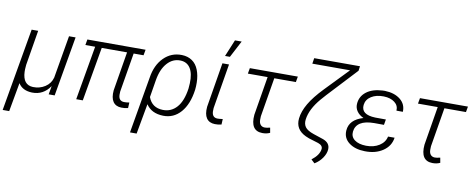

<svg xmlns="http://www.w3.org/2000/svg" viewBox="-85 -1106 4131 1670"><g transform="rotate(10 1980.5 -270.5)"><path d="M0 0ZM174.8 -528.3 123.5 -218.8 120.6 -179.7V-156.7Q125 -42.5 214.4 -39.1Q273.9 -37.1 321 -67.6Q368.2 -98.1 382.8 -151.9L447.3 -528.3H505.4L413.6 0H360.8L374 -75.2Q314.9 11.7 215.3 9.8Q129.4 7.3 93.8 -51.8L47.9 203.1H-9.8L117.2 -528.3Z M1114.3 -478H1026.9L969.2 -132.8L968.3 -102.5Q970.2 -49.3 1017.1 -47.9Q1035.6 -46.9 1064 -51.8L1061.5 -2.4Q1031.2 4.9 1003.4 3.9Q953.1 2.9 929.2 -32Q905.3 -66.9 911.6 -133.3L968.8 -478H745.1L662.1 0H604L687 -478H600.6L609.4 -528.3H1123.5Z M1200.7 -295.9Q1217.8 -408.7 1283.7 -474.6Q1349.6 -540.5 1443.4 -538.1Q1496.1 -536.6 1533.9 -510.7Q1571.8 -484.9 1591.1 -435.3Q1610.4 -385.7 1611.3 -323.7Q1611.8 -291.5 1608.4 -260.7Q1590.8 -130.4 1528.1 -58.8Q1465.3 12.7 1372.6 10.3Q1269 7.8 1221.7 -64.5L1173.3 203.1H1114.7ZM1232.4 -129.9Q1264.6 -41 1362.3 -39.1Q1435.1 -37.6 1484.4 -92.8Q1533.7 -147.9 1549.8 -260.7L1553.2 -307.6Q1556.6 -393.1 1527.3 -439.9Q1498 -486.8 1439.9 -488.8Q1371.6 -491.2 1322.8 -436.5Q1273.9 -381.8 1257.8 -284.7Z M1730.5 0ZM1860.4 -528.3 1794.4 -131.8 1793.5 -102.1Q1795.4 -48.8 1842.3 -47.4Q1854 -46.9 1889.2 -51.3L1886.7 -2.4Q1856.4 4.9 1828.6 3.9Q1778.3 2.9 1754.4 -32Q1730.5 -66.9 1736.8 -133.3L1802.2 -528.3ZM1875 -743.7H1934.1L1856.4 -595.2H1813.5Z M2459.5 -478.5H2269L2211.4 -133.3L2210.4 -102.1Q2210.4 -74.7 2223.4 -58.6Q2236.3 -42.5 2260.7 -42Q2276.4 -41.5 2308.1 -49.3L2315.9 -4.9Q2285.6 9.8 2248 8.8Q2140.6 7.3 2153.3 -136.2L2210 -478.5H2035.6L2044.4 -528.3H2468.3Z M2984.9 -710.9 2979.5 -670.4 2738.8 -412.1 2697.8 -365.7Q2612.3 -265.6 2600.6 -173.8Q2595.2 -133.3 2614.7 -106.2Q2634.3 -79.1 2690.4 -60.1L2778.3 -30.8Q2841.8 -7.3 2837.9 50.3Q2835.4 87.9 2808.8 126.5Q2782.2 165 2741.2 189.5L2710 160.2Q2774.9 110.8 2781.2 56.6Q2784.7 24.9 2742.2 9.8L2657.7 -16.1L2627 -28.8Q2530.8 -73.7 2541.5 -172.4Q2548.3 -234.9 2588.6 -304.2Q2628.9 -373.5 2710.4 -458L2906.2 -661.1H2572.8L2580.6 -710.9Z M2964.8 -140.6Q2971.7 -237.3 3092.8 -272.9Q3054.2 -290.5 3034.2 -319.1Q3014.2 -347.7 3016.1 -383.3Q3020 -450.2 3072.5 -491.2Q3125 -532.2 3214.8 -537.1L3236.8 -537.6Q3320.8 -535.2 3372.6 -493.9Q3424.3 -452.6 3420.9 -385.3L3364.3 -385.7Q3367.7 -430.7 3331.3 -458.7Q3294.9 -486.8 3234.9 -488.3Q3168.9 -489.7 3124.8 -461.9Q3080.6 -434.1 3074.7 -385.3Q3065.4 -298.3 3193.4 -294.4L3287.1 -293.9L3278.8 -245.1L3193.8 -245.6Q3113.8 -245.6 3071.3 -218.8Q3028.8 -191.9 3023.4 -140.6Q3018.6 -94.7 3054.4 -67.6Q3090.3 -40.5 3156.2 -39.1Q3224.1 -38.1 3272.5 -68.8Q3320.8 -99.6 3331.5 -150.9H3389.2Q3378.9 -76.2 3313.5 -32Q3248 12.2 3153.8 9.8Q3066.4 8.3 3013.2 -32.5Q2960 -73.2 2964.8 -140.6Z M3961.9 -478.5H3771.5L3713.9 -133.3L3712.9 -102.1Q3712.9 -74.7 3725.8 -58.6Q3738.8 -42.5 3763.2 -42Q3778.8 -41.5 3810.5 -49.3L3818.4 -4.9Q3788.1 9.8 3750.5 8.8Q3643.1 7.3 3655.8 -136.2L3712.4 -478.5H3538.1L3546.9 -528.3H3970.7Z"/></g></svg>

Font: Roboto Light
Style: Italic
Weight: 300
Italic angle: -12°
Designer: Google
Version: Version 2.134; 2016; ttfautohint (v1.6)